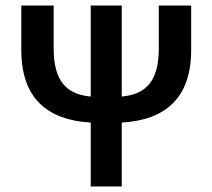

<svg xmlns="http://www.w3.org/2000/svg" viewBox="-20 -674 768 694"><path d="M308 0H420V-231C577 -240 671 -319 671 -493V-654H554V-499C554 -381 508 -333 420 -325V-654H308V-325C220 -333 174 -381 174 -499V-654H57V-493C57 -319 151 -240 308 -231Z"/></svg>

Font: Source Sans Pro Semibold
Style: Regular
Weight: 600
Designer: Paul D. Hunt
Foundry: Adobe Systems Incorporated
Version: Version 3.006;hotconv 1.0.111;makeotfexe 2.5.65597